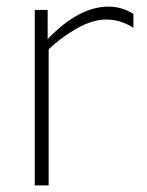

<svg xmlns="http://www.w3.org/2000/svg" viewBox="-20 -560 445 580"><path d="M85 -530H124V-442Q218 -540 308 -540Q348 -540 383 -518V-476Q344 -501 301 -501Q259 -501 211 -473.5Q163 -446 127 -411V0H85Z"/></svg>

Font: Roundo Light
Style: Regular
Weight: 300
Designer: Namrata Goyal (Gurmukhi), Shiva Nallaperumal (Latin)
Foundry: Indian Type Foundry
Version: Version 1.000;PS 1.0;hotconv 1.0.88;makeotf.lib2.5.647800